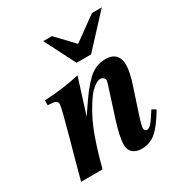

<svg xmlns="http://www.w3.org/2000/svg" viewBox="-163 -803 882 932"><g transform="rotate(-30 278.0 -337.0)"><path d="M500 -133.8 522 -121.1Q479 -48.3 444.8 -19.8Q410.6 8.8 366.2 8.8Q334 8.8 315.9 -6.8Q297.9 -22.5 297.9 -50.8Q297.9 -93.8 325.2 -180.2L377.9 -344.2Q382.8 -360.4 382.8 -365.2Q382.8 -373.5 375.2 -379.9Q367.7 -386.2 357.9 -386.2Q344.7 -386.2 325.2 -372.1Q305.7 -357.9 290 -337.9Q244.1 -274.9 213.4 -201.2Q182.6 -127.4 148.9 0H28.8Q62 -125 84 -202.1Q127.9 -361.3 127.9 -377.9Q127.9 -392.1 116.9 -397Q106 -401.9 74.2 -402.8V-430.2Q169.9 -433.6 272 -456.1L210 -259.8Q259.8 -334 281.5 -362.3Q303.2 -390.6 330.1 -417Q373 -457 429.2 -457Q464.4 -457 483.2 -437.7Q502 -418.5 502 -382.8Q502 -342.8 477.1 -269L441.9 -162.1Q418 -90.8 418 -75.2Q418 -67.9 422.1 -63Q426.3 -58.1 432.1 -58.1Q444.3 -58.1 457.3 -72.5Q470.2 -86.9 500 -133.8ZM539.1 -683.1 379.9 -511.2H298.8L210.9 -683.1H259.8L351.1 -586.9L483.9 -683.1Z"/></g></svg>

Font: Accordance
Style: Bold-Italic
Weight: 700
Italic angle: -11°
Version: Version 1.2 (build January 31, 2020) Miklal Software Solutio